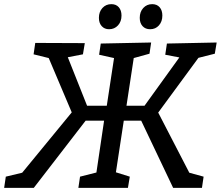

<svg xmlns="http://www.w3.org/2000/svg" viewBox="-44 -906 1065 926"><path d="M992 -647 913 -627 719 -363 869 -73 938 -54 930 0H791L637 -324H553L515 -75L582 -54L573 0H334L342 -54L421 -74L458 -324H369L119 0H-24L-16 -54L63 -73L302 -364L191 -626L118 -644L126 -699L365 -698L356 -644L283 -630L376 -396H471L506 -626L434 -642L442 -696L685 -701L677 -647L601 -626L566 -396H653L821 -629L753 -642L761 -696L1001 -701ZM433 -820Q433 -849 450 -867.5Q467 -886 493 -886Q516 -886 529 -871Q542 -856 542 -831Q542 -802 525 -783.5Q508 -765 482 -765Q460 -765 446.5 -780Q433 -795 433 -820ZM630 -820Q630 -849 647 -867.5Q664 -886 690 -886Q713 -886 726 -871Q739 -856 739 -831Q739 -802 722.5 -783.5Q706 -765 680 -765Q657 -765 643.5 -780Q630 -795 630 -820Z"/></svg>

Font: Bitter Pro Medium
Style: Italic
Weight: 500
Italic angle: -9°
Designer: Sol Matas, and Bitter project Authors
Foundry: Sol Matas
Version: Version 1.010